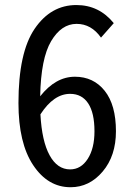

<svg xmlns="http://www.w3.org/2000/svg" viewBox="-20 -746 540 777"><path d="M263.7 -60.5Q307.6 -60.5 335 -103Q362.3 -145.5 362.3 -214.8Q362.3 -289.1 336.9 -327.6Q311.5 -366.2 263.7 -366.2Q197.3 -366.2 143.6 -283.2Q149.4 -174.8 180.7 -117.7Q211.9 -60.5 263.7 -60.5ZM440.4 -652.3 388.7 -593.8Q349.6 -649.4 290 -649.4Q228.5 -649.4 187 -579.6Q145.5 -509.8 142.6 -356.4Q205.1 -435.5 283.2 -435.5Q358.4 -435.5 403.8 -378.4Q449.2 -321.3 449.2 -214.8Q449.2 -115.2 395.5 -51.8Q341.8 11.7 265.6 11.7Q173.8 11.7 114.3 -77.6Q54.7 -167 54.7 -329.1Q54.7 -533.2 120.1 -629.4Q185.5 -725.6 289.1 -725.6Q380.9 -725.6 440.4 -652.3Z"/></svg>

Font: GenEi Gothic M Regular
Style: Regular
Weight: 400
Designer: o_tamon (Modified); [Source Han Sans]
Ryoko NISHIZUKA  (kana & ideographs); Paul D. Hunt (Latin, Greek & Cyrillic); Wenl
Version: Version 1.1a;Original Version 1.004